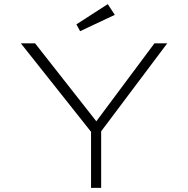

<svg xmlns="http://www.w3.org/2000/svg" viewBox="-20 -910 911 930"><path d="M421 0V-305L431 -259L81 -700H150L454 -313L438 -311L728 -700H790L458 -258L470 -313V0ZM368 -759 350 -792 502 -890 536 -838Z"/></svg>

Font: Lexend Tera ExtraLight
Style: Regular
Weight: 250
Designer: Bonnie Shaver-Troup, Thomas Jockin
Foundry: Lexend
Version: Version 1.007